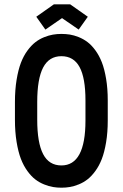

<svg xmlns="http://www.w3.org/2000/svg" viewBox="-20 -852 565 884"><path d="M476.1 -389.6V-296.9Q476.1 -242.2 468.5 -196.8Q460.9 -151.4 448.7 -119.9Q436.5 -88.4 418.9 -64.5Q401.4 -40.5 382.8 -26.1Q364.3 -11.7 342.3 -2.9Q320.3 5.9 301.5 9Q282.7 12.2 262.7 12.2Q242.7 12.2 223.9 9Q205.1 5.9 183.1 -2.9Q161.1 -11.7 142.6 -25.9Q124 -40 106.2 -64.5Q88.4 -88.9 76.2 -120.6Q64 -152.3 56.4 -198.5Q48.8 -244.6 48.8 -300.8V-382.3Q48.8 -438.5 56.4 -484.6Q64 -530.8 76.2 -562.7Q88.4 -594.7 106.2 -618.9Q124 -643.1 142.6 -657.5Q161.1 -671.9 183.1 -680.7Q205.1 -689.5 223.9 -692.6Q242.7 -695.8 262.7 -695.8Q282.7 -695.8 301.5 -692.9Q320.3 -689.9 342.3 -681.2Q364.3 -672.4 382.8 -658.4Q401.4 -644.5 418.9 -620.6Q436.5 -596.7 448.7 -565.7Q460.9 -534.7 468.5 -489.5Q476.1 -444.3 476.1 -389.6ZM151.4 -382.3V-300.8Q151.4 -194.8 178.5 -142.6Q205.6 -90.3 262.7 -90.3Q373.5 -90.3 373.5 -296.9V-389.6Q373.5 -493.2 346.4 -543.2Q319.3 -593.3 262.7 -593.3Q206.1 -593.3 178.7 -541.3Q151.4 -489.3 151.4 -382.3ZM303.2 -832 384.3 -774.9 342.3 -715.8 265.6 -768.6 189 -715.8 147 -774.9 228 -832Z"/></svg>

Font: Anka/Coder Condensed
Style: Bold
Weight: 700
Width: 4
Monospace: yes
Version: Version 001.100